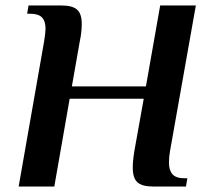

<svg xmlns="http://www.w3.org/2000/svg" viewBox="-20 -680 763 700"><path d="M141 -530Q146 -562 146 -575Q146 -603 133 -616.5Q120 -630 89 -630H79L84 -660H204Q244 -660 261 -645Q278 -630 278 -593Q278 -562 271 -530L242 -365H512L564 -660H694L600 -130Q596 -109 596 -87Q596 -59 609 -44.5Q622 -30 653 -30H663L658 0H538Q498 0 481 -15.5Q464 -31 464 -69Q464 -94 470 -130L504 -320H234L178 0H48Z"/></svg>

Font: Philosopher
Style: Bold Italic
Weight: 700
Italic angle: -10°
Designer: Jovanny Lemonad
Foundry: Jovanny Lemonad
Version: Version 2.000